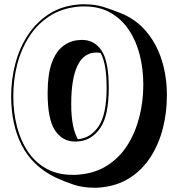

<svg xmlns="http://www.w3.org/2000/svg" viewBox="-20 -812 830 895"><path d="M447 62Q440 63 432.5 63Q425 63 418 63Q366 63 322.5 48.5Q279 34 238 15Q131 -38 81.5 -134.5Q32 -231 32 -364Q32 -442 51.5 -515.5Q71 -589 110 -648.5Q149 -708 207.5 -746Q266 -784 345 -791Q353 -792 360 -792Q367 -792 374 -792Q424 -792 463 -779.5Q502 -767 542 -751Q614 -722 662 -665Q710 -608 734 -531.5Q758 -455 758 -368Q758 -287 739 -213Q720 -139 681.5 -79.5Q643 -20 584.5 17.5Q526 55 447 62ZM346 2Q423 -4 480 -40.5Q537 -77 574 -135.5Q611 -194 629.5 -266.5Q648 -339 648 -418Q648 -490 631.5 -555.5Q615 -621 581 -672Q547 -723 495.5 -752.5Q444 -782 374 -782Q367 -782 360.5 -782Q354 -782 346 -781Q269 -774 212 -737.5Q155 -701 117 -642.5Q79 -584 60.5 -512.5Q42 -441 42 -364Q42 -289 59 -222.5Q76 -156 110 -105.5Q144 -55 196 -26Q248 3 317 3Q325 3 332 3Q339 3 346 2ZM346 -153Q342 -153 338.5 -152.5Q335 -152 331 -152Q271 -152 236.5 -204Q202 -256 202 -378Q202 -465 221 -518Q240 -571 273 -596.5Q306 -622 346 -625Q350 -625 354 -625.5Q358 -626 362 -626Q421 -626 454 -575.5Q487 -525 487 -403Q487 -273 447.5 -215.5Q408 -158 346 -153ZM343 -163Q402 -168 439.5 -223Q477 -278 477 -403Q477 -460 470 -500Q463 -540 449 -565Q444 -566 439 -566.5Q434 -567 429 -567Q370 -567 341 -505.5Q312 -444 312 -328Q312 -270 320 -229.5Q328 -189 343 -163Z"/></svg>

Font: Rampart One
Style: Regular
Weight: 400
Designer: Fontworks Inc.
Foundry: Fontworks Inc.
Version: Version 1.100